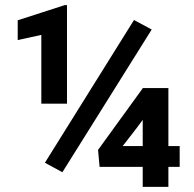

<svg xmlns="http://www.w3.org/2000/svg" viewBox="-20 -728 757 748"><path d="M241 -324V-708H232L49 -649V-572L141 -592V-324ZM223 -57 571 -613 502 -650 155 -94ZM636 -159V-385H536V-384L362 -144L368 -78H536V0H636V-78H680V-159ZM458 -159C484 -193 511 -226 536 -261V-159Z"/></svg>

Font: Asimov
Style: Regular
Weight: 500
Designer: Google
Version: Version 2.000980; 2014